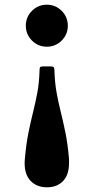

<svg xmlns="http://www.w3.org/2000/svg" viewBox="-20 -555 399 818"><path d="M269 -445.5Q269 -408.5 242.8 -382.2Q216.5 -356 179.5 -356Q142.5 -356 116.2 -382.2Q90 -408.5 90 -445.5Q90 -482.5 116.2 -508.8Q142.5 -535 179.5 -535Q216.5 -535 242.8 -508.8Q269 -482.5 269 -445.5ZM86 121.5Q91.5 58 101.2 10.2Q111 -37.5 121.2 -78.5Q131.5 -119.5 139.2 -161.2Q147 -203 148.5 -255Q148.5 -264 150.5 -268Q152.5 -272 163 -272H195.5Q207 -272 209.2 -268Q211.5 -264 212 -254Q213.5 -203 221 -161.2Q228.5 -119.5 238.8 -78.5Q249 -37.5 258.8 10.2Q268.5 58 274 121.5Q274.5 126.5 274.2 131.2Q274 136 274 140.5Q274 190 248.5 216.5Q223 243 180 243Q137.5 243 111.2 216.5Q85 190 85 140.5Q85 136 85.2 131.2Q85.5 126.5 86 121.5Z"/></svg>

Font: Besley
Style: Bold
Weight: 700
Designer: Owen Earl
Foundry: indestructible type*
Version: Version 2.001; ttfautohint (v1.8.3)